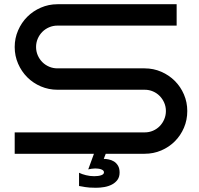

<svg xmlns="http://www.w3.org/2000/svg" viewBox="-20 -720 930 899"><path d="M856.9 -200.2Q856.9 -158.2 841.3 -121.8Q825.7 -85.4 798.6 -58.3Q771.5 -31.2 735.1 -15.6Q698.7 0 657.2 0H475.1L465.8 23.9Q476.6 23.9 489.5 26.6Q502.4 29.3 513.7 36.1Q524.9 43 532.5 55.7Q540 68.4 540 87.9Q540 108.4 530 122.1Q520 135.7 504.2 144Q488.3 152.3 468.5 155.8Q448.7 159.2 429.2 159.2Q411.1 159.2 398.9 158.2Q386.7 157.2 378.2 155.8Q369.6 154.3 363.3 153.1Q356.9 151.9 350.1 150.9V88.9Q363.8 95.7 382.6 100.3Q401.4 105 420.9 105Q440.4 105 453.6 100.6Q466.8 96.2 466.8 86.9Q466.8 81.1 462.4 77.6Q458 74.2 451.9 72.3Q445.8 70.3 438.7 69.6Q431.6 68.8 425.8 68.8Q417.5 68.8 408.9 70.1Q400.4 71.3 393.1 73.2L419.9 0H48.8V-100.1H657.2Q678.2 -100.1 696.3 -107.9Q714.4 -115.7 727.8 -129.4Q741.2 -143.1 749 -161.4Q756.8 -179.7 756.8 -200.2Q756.8 -220.7 749 -238.8Q741.2 -256.8 727.8 -270.5Q714.4 -284.2 696.3 -292Q678.2 -299.8 657.2 -299.8H249Q208 -299.8 171.4 -315.4Q134.8 -331.1 107.7 -358.2Q80.6 -385.3 64.7 -421.9Q48.8 -458.5 48.8 -500Q48.8 -541 64.7 -577.6Q80.6 -614.3 107.7 -641.4Q134.8 -668.5 171.4 -684.3Q208 -700.2 249 -700.2H807.1V-600.1H249Q228.5 -600.1 210.2 -592.3Q191.9 -584.5 178.2 -570.8Q164.6 -557.1 156.7 -538.8Q148.9 -520.5 148.9 -500Q148.9 -479.5 156.7 -461.2Q164.6 -442.9 178.2 -429.2Q191.9 -415.5 210.2 -407.7Q228.5 -399.9 249 -399.9H657.2Q698.7 -399.9 735.1 -384Q771.5 -368.2 798.6 -341.1Q825.7 -314 841.3 -277.6Q856.9 -241.2 856.9 -200.2Z"/></svg>

Font: Bruno Ace SC
Style: Regular
Weight: 400
Designer: Astigmatic (AOETI)
Foundry: Astigmatic (AOETI)
Version: Version 1.000